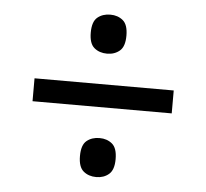

<svg xmlns="http://www.w3.org/2000/svg" viewBox="-43 -660 651 606"><g transform="rotate(5 282.5 -357.5)"><path d="M62 -321.2V-393.8H503V-321.2ZM283.1 -100.2Q258.7 -100.2 242.4 -113.9Q226.2 -127.6 226.2 -161.8Q226.2 -197.1 242.4 -210.4Q258.7 -223.8 283.1 -223.8Q306.8 -223.8 323 -210.3Q339.2 -196.8 339.2 -161.7Q339.2 -127.7 323 -114Q306.8 -100.2 283.1 -100.2ZM283.1 -491.2Q258.7 -491.2 242.4 -504.9Q226.2 -518.5 226.2 -553Q226.2 -587.9 242.4 -601.3Q258.7 -614.8 283.1 -614.8Q306.8 -614.8 323 -601.3Q339.2 -587.9 339.2 -553Q339.2 -518.5 323 -504.9Q306.8 -491.2 283.1 -491.2Z"/></g></svg>

Font: Noto Serif Hentaigana ExtraLight
Style: Regular
Weight: 200
Designer: Kazuhiro Yamada
Foundry: nipponia
Version: Version 1.000